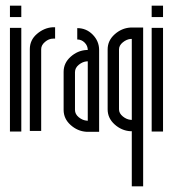

<svg xmlns="http://www.w3.org/2000/svg" viewBox="-20 -458 609 676"><path d="M15 -398V-438H55V-398ZM15 5V-360H55V5Z M85 -285Q85 -317 110 -338.5Q135 -360 165 -362H174V-322H167Q152 -322 138.5 -310.5Q125 -299 125 -285V3H85Z M244 -71Q244 -56 257.5 -45Q271 -34 287 -33H289V-242H286Q271 -241 257.5 -230Q244 -219 244 -204ZM329 -282V6H284Q253 4 228.5 -18Q204 -40 204 -71V-205Q204 -236 228.5 -258Q253 -280 284 -282H289Q289 -297 278 -308Q267 -319 252 -319V-359Q284 -359 306.5 -336Q329 -313 329 -282Z M441 -36Q443 -36 444 -36V-321H441Q426 -320 412.5 -309Q399 -298 399 -284V-73Q399 -59 412.5 -48Q426 -37 441 -36ZM439 -361Q441 -361 483 -361H484V198H444V4H439Q408 2 383.5 -20Q359 -42 359 -73V-284Q359 -315 383.5 -337Q408 -359 439 -361Z M514 -398V-438H554V-398ZM514 5V-360H554V5Z"/></svg>

Font: RIT Chingam
Style: Regular
Weight: 400
Version: Version 1.2.1